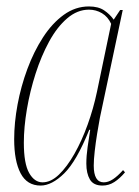

<svg xmlns="http://www.w3.org/2000/svg" viewBox="-20 -566 433 596"><path d="M106 10Q64 10 44 -28Q24 -66 24 -134Q24 -185 34.5 -241.5Q45 -298 65 -352Q85 -406 113.5 -450Q142 -494 178 -520Q214 -546 256 -546Q285 -546 303 -534Q321 -522 333 -505L353 -535H361L290 -200Q286 -179 281.5 -151Q277 -123 274 -96.5Q271 -70 271 -52Q271 0 302 0Q316 0 330.5 -9.5Q345 -19 362 -38L368 -31Q352 -12 335 -1Q318 10 298 10Q270 10 259 -9Q248 -28 248 -58Q248 -82 252 -110Q256 -138 260 -163H257Q218 -66 179.5 -28Q141 10 106 10ZM112 0Q138 0 163 -24Q188 -48 211 -88.5Q234 -129 252 -179Q270 -229 281 -281L325 -492Q315 -514 296.5 -525Q278 -536 256 -536Q220 -536 188.5 -509Q157 -482 132.5 -437Q108 -392 90.5 -337.5Q73 -283 63.5 -227Q54 -171 54 -123Q54 -58 70.5 -29Q87 0 112 0Z"/></svg>

Font: Noto Serif Display ExtraCondensed Thin
Style: Italic
Weight: 100
Width: 2
Italic angle: -12°
Designer: Monotype Design Team
Foundry: Monotype Imaging Inc.
Version: Version 2.009